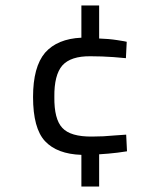

<svg xmlns="http://www.w3.org/2000/svg" viewBox="-20 -603 600 703"><path d="M343 80V-38Q377 -40 410 -44Q443 -49 445 -49L442 -110Q439 -110 399 -107Q359 -103 318 -103Q238 -102 208 -135Q178 -167 179 -248Q178 -328 208 -363Q239 -398 312 -397Q353 -397 395 -394Q438 -390 441 -390L444 -450Q442 -451 410 -456Q378 -461 343 -462V-583H278V-465Q190 -461 145 -410Q101 -358 101 -248Q101 -133 145 -86Q189 -39 278 -36V80Z"/></svg>

Font: RazerF5
Style: Regular
Weight: 400
Foundry: Razer Inc.
Version: Version 2